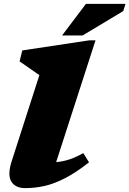

<svg xmlns="http://www.w3.org/2000/svg" viewBox="-20 -955 667 990"><path d="M183 -567.5 81 -638.5 95 -695 440 -747H472.5L269.5 -119Q308 -122.5 341 -134Q374 -145.5 409.5 -165.5L439 -118Q372 -65.5 316 -36.5Q260 -7.5 210 3.8Q160 15 110.5 15Q59 15 38.2 -19.2Q17.5 -53.5 40.5 -124.5ZM300 -772 423 -935H627L615.5 -898L406 -772Z"/></svg>

Font: Newsreader 6pt ExtraBold
Style: Italic
Weight: 800
Italic angle: -17°
Designer: Hugues Gentile
Foundry: Production Type
Version: Version 1.003; ttfautohint (v1.8.3)